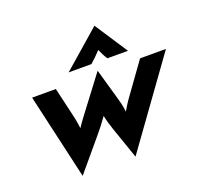

<svg xmlns="http://www.w3.org/2000/svg" viewBox="-116 -773 974 925"><g transform="rotate(-20 371.0 -310.0)"><path d="M156.2 20.8 56.2 -416.7H177.8L209 -282.6Q213.2 -265.3 217.4 -244.8Q221.5 -224.3 224.3 -198.6Q240.3 -222.9 254.2 -241.3Q268.1 -259.7 281.2 -277.1L397.2 -430.6L441 -277.1Q445.1 -261.8 450 -243.1Q454.9 -224.3 457.6 -198.6Q473.6 -226.4 486.8 -245.8Q500 -265.3 513.2 -282.6L609.7 -416.7H742.4L427.1 20.8L371.5 -139.6Q365.3 -157.6 359.7 -176.4Q354.2 -195.1 350 -216Q335.4 -195.1 320.8 -176.4Q306.2 -157.6 291 -139.6ZM263.2 -470.8 456.9 -639.6 567.4 -470.8H461.8Q453.5 -483.3 447.2 -495.8Q441 -508.3 434 -523.6Q420.1 -508.3 407.3 -495.8Q394.4 -483.3 379.9 -470.8Z"/></g></svg>

Font: Afacad
Style: Italic
Weight: 400
Italic angle: -14°
Designer: Kristian Moeller
Foundry: Dicotype
Version: Version 1.000